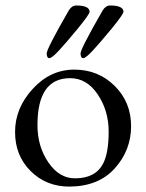

<svg xmlns="http://www.w3.org/2000/svg" viewBox="-20 -669 535 703"><path d="M150.9 -473.1Q150.9 -490.2 231.9 -630.9Q243.2 -648.9 258.8 -648.9Q307.6 -648.9 308.1 -626Q308.1 -617.2 264.6 -564Q220.7 -510.7 195.3 -483.4Q169.9 -456.1 160.6 -456.1Q151.4 -456.1 150.9 -473.1ZM274.9 -473.1Q274.9 -490.2 356 -630.9Q367.2 -648.9 382.8 -648.9Q431.6 -648.9 432.1 -626Q432.1 -617.2 388.7 -564Q344.7 -510.7 319.3 -483.4Q293.9 -456.1 284.7 -456.1Q275.4 -456.1 274.9 -473.1ZM233.9 14.2Q148.9 14.2 91.8 -43Q34.7 -100.1 35.2 -186.5Q35.2 -272.9 99.6 -343.3Q164.1 -414.1 252 -414.1Q339.8 -414.1 399.9 -354.5Q460 -294.9 460 -207Q460 -119.1 400.4 -52.7Q340.8 13.7 233.9 14.2ZM236.8 -382.8Q116.7 -382.8 117.2 -210Q117.2 -132.8 157.2 -74.2Q197.3 -15.6 254.9 -16.1Q330.1 -16.1 357.9 -70.8Q377.9 -109.9 377.9 -187Q377.9 -263.7 337.9 -323.2Q297.9 -382.8 236.8 -382.8Z"/></svg>

Font: EBGaramond
Style: Regular
Weight: 400
Version: Version 000.012g